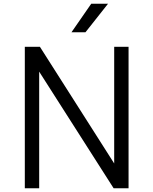

<svg xmlns="http://www.w3.org/2000/svg" viewBox="-20 -1009 822 1029"><path d="M113 0ZM669 -758V0H589L190 -625V0H113V-758H194L592 -133V-758ZM469 -989H559L438 -836H363Z"/></svg>

Font: Biryani Light
Style: Regular
Weight: 300
Designer: Dan Reynolds and Mathieu Réguer
Foundry: Dan Reynolds and Mathieu Réguer
Version: Version 1.004; ttfautohint (v1.1) -l 5 -r 5 -G 72 -x 0 -D la